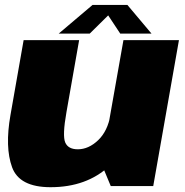

<svg xmlns="http://www.w3.org/2000/svg" viewBox="-20 -756 753 780"><path d="M430 0H602.5L707 -593H481.5L392.5 -90ZM301.5 -593H76L22.5 -288.5Q-0.5 -158 29 -76.8Q58.5 4.5 185.5 4.5Q332 4.5 424.8 -82Q517.5 -168.5 532 -251.5L429 -290.5Q417.5 -223.5 378.8 -186.5Q340 -149.5 296 -149.5Q257 -149.5 245 -177.2Q233 -205 250 -300.5ZM218.5 -619.5H344.5L419.5 -693.5L468.5 -619.5H595.5L497.5 -736H356Z"/></svg>

Font: Anybody Black
Style: Italic
Weight: 900
Italic angle: -10°
Designer: Tyler Finck
Foundry: Etcetera Type Company
Version: Version 1.113;gftools[0.9.25]